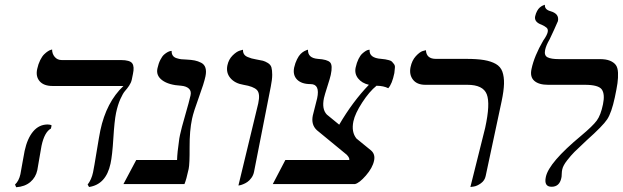

<svg xmlns="http://www.w3.org/2000/svg" viewBox="-20 -766 2592 799"><path d="M152.8 -159.2Q150.9 -149.9 144 -108.6Q137.2 -67.4 135.3 -58.1Q128.9 -27.8 106.2 -8.5Q83.5 10.7 47.4 13.2L42.5 2Q58.6 -12.7 64.9 -41Q66.9 -49.8 73.5 -89.1Q80.1 -128.4 82.5 -138.2Q93.8 -190.4 118.2 -219.2Q142.6 -248 178.7 -248Q189 -248 194.8 -244.1L191.9 -231Q165 -216.3 152.8 -159.2ZM462.9 -295.9Q456.1 -262.7 451.7 -190.4Q447.3 -118.2 439.9 -85Q421.4 1.5 350.6 12.2L344.7 2Q360.8 -18.6 367.2 -48.8Q371.6 -69.8 382.3 -136Q393.1 -202.1 397.5 -223.1Q422.4 -340.8 493.7 -408.2H198.7Q162.1 -408.2 145 -428Q127.9 -447.8 134.8 -479Q139.2 -499.5 147.2 -515.6Q155.3 -531.7 163.6 -539.8Q171.9 -547.9 179.4 -552.7Q187 -557.6 191.9 -558.6L196.8 -560.1Q196.8 -542 207.8 -529.1Q218.8 -516.1 236.8 -516.1H482.9Q520.5 -516.1 530.3 -502.4Q540 -488.8 533.2 -458L528.3 -434.1Q525.4 -421.4 517.3 -409.4Q509.3 -397.5 500.5 -387.7Q491.7 -377.9 481 -354Q470.2 -330.1 462.9 -295.9Z M779.3 -272Q768.6 -222.2 769 -153.1Q769.5 -84 765.1 -63Q755.4 -18.1 747.6 0H493.7L546.9 -100.1H716.8Q717.8 -132.3 725.1 -181.2Q725.6 -188 729 -204.1Q734.4 -230.5 751 -287.6Q767.6 -344.7 772.9 -369.1Q776.9 -387.2 766.1 -397.2Q755.4 -407.2 734.4 -409.2Q682.1 -412.1 655.3 -431.9Q628.4 -451.7 635.3 -481.9Q639.6 -502 647.2 -516.8Q654.8 -531.7 662.6 -538.6Q670.4 -545.4 677.7 -549.3Q685.1 -553.2 689.9 -553.7L694.3 -554.2Q693.8 -542.5 699 -534.9Q704.1 -527.3 714.8 -523.9Q725.6 -520.5 734.1 -519.5Q742.7 -518.6 756.8 -518.1Q776.9 -517.1 790.3 -514.4Q803.7 -511.7 817.1 -504.9Q830.6 -498 835 -483.6Q839.4 -469.2 835 -448.2Q829.1 -419.9 807.4 -360.6Q785.6 -301.3 779.3 -272Z M972.2 5.9 1054.7 -335.9Q1063.5 -376.5 1049.3 -391.4Q1035.2 -406.2 993.2 -413.1Q957.5 -418.9 938.7 -441.2Q919.9 -463.4 926.3 -494.1Q931.6 -519 948 -535.2Q964.4 -551.3 977.5 -555.2L991.2 -559.1Q990.7 -548.3 995.4 -540.8Q1000 -533.2 1010.5 -528.8Q1021 -524.4 1026.9 -522.9Q1032.7 -521.5 1044.9 -519Q1064.9 -515.6 1074.2 -513.2Q1083.5 -510.7 1095 -503.7Q1106.4 -496.6 1109.6 -485.4Q1112.8 -474.1 1112.8 -454.6Q1112.8 -435.1 1106.9 -405.8L1037.1 -50.8Q1034.2 -36.6 1026.1 -25.6Q1018.1 -14.6 1009.5 -8.8Q1001 -2.9 991.7 0.7Q982.4 4.4 977.8 5.1Q973.1 5.9 972.2 5.9Z M1463.4 -189.5 1523.9 -140.1Q1542.5 -124 1536.6 -97.2Q1530.3 -67.4 1502.7 -35.6Q1475.1 -3.9 1457 0H1115.2L1167.5 -100.1H1433.6Q1435.5 -108.9 1422.9 -122.1L1298.8 -224.1Q1273.9 -247.1 1281.7 -285.2L1299.8 -356.9Q1312.5 -416 1272.5 -416Q1234.9 -416 1216.3 -434.8Q1197.8 -453.6 1204.1 -484.9Q1208.5 -504.4 1216.1 -519.3Q1223.6 -534.2 1231 -541.5Q1238.3 -548.8 1246.1 -553Q1253.9 -557.1 1257.3 -558.1Q1260.7 -559.1 1261.7 -559.1Q1260.3 -524.4 1302.7 -521Q1341.8 -518.6 1353.5 -506.6Q1365.2 -494.6 1356.4 -454.1Q1354 -442.4 1342.3 -406Q1330.6 -369.6 1328.1 -357.9Q1318.4 -311.5 1340.3 -289.1L1391.6 -247.1Q1447.8 -343.3 1515.1 -413.1Q1485.8 -419.9 1470.2 -439.7Q1454.6 -459.5 1460 -484.9Q1464.4 -505.4 1471.9 -520.5Q1479.5 -535.6 1487.3 -542.7Q1495.1 -549.8 1502 -554Q1508.8 -558.1 1513.7 -558.6L1518.1 -559.1Q1515.1 -524.4 1566.9 -521Q1577.1 -520 1583.5 -519Q1589.8 -518.1 1598.6 -515.6Q1607.4 -513.2 1611.1 -509.5Q1614.7 -505.9 1619.6 -499.3Q1624.5 -492.7 1623.3 -483.9Q1622.1 -475.1 1621.1 -461.9Q1611.8 -416.5 1595.7 -398.9Q1576.7 -408.7 1546.9 -409.2Q1517.1 -385.3 1487.3 -339.4Q1457.5 -293.5 1450.7 -261.2Q1441.4 -216.8 1463.4 -189.5Z M1937.5 12.2 1999 -233.9Q2021 -334.5 2005.6 -373.8Q1990.2 -413.1 1924.8 -413.1H1750Q1715.3 -413.1 1698.7 -434.3Q1682.1 -455.6 1688.5 -486.8Q1694.3 -514.6 1710.4 -532.2Q1726.6 -549.8 1739.3 -553.7L1752.4 -557.1Q1754.4 -521 1793.9 -521H1919.9Q1965.3 -521 1994.4 -516.1Q2023.4 -511.2 2043.2 -500Q2063 -488.8 2070.6 -467.8Q2078.1 -446.8 2077.4 -417.5Q2076.7 -388.2 2067.4 -344.2L2001 -33.2Q1997.1 -14.6 1981.2 -3.2Q1965.3 8.3 1951.2 10.3Z M2248.5 -558.1Q2243.7 -535.2 2258.5 -527.6Q2273.4 -520 2305.2 -520H2475.6Q2502 -520 2518.1 -513.4Q2534.2 -506.8 2542.5 -495.8Q2550.8 -484.9 2551.8 -463.6Q2552.7 -442.4 2549.6 -419.9Q2546.4 -397.5 2538.6 -360.8Q2524.9 -296.9 2506.8 -269.5Q2488.8 -242.2 2421.4 -182.1Q2384.8 -147.9 2370.6 -133.8Q2356.4 -119.6 2339.8 -98.4Q2323.2 -77.1 2319.8 -61Q2317.9 -53.2 2317.6 -41.5Q2317.4 -29.8 2315.9 -24.9Q2308.1 11.2 2275.4 11.2Q2242.7 11.2 2251.5 -29.8Q2264.2 -89.8 2398.4 -201.2Q2446.8 -241.7 2463.4 -264.2Q2480 -286.6 2489.3 -332Q2498 -374 2484.4 -393.6Q2470.7 -413.1 2413.6 -413.1H2260.7Q2222.2 -413.1 2203.4 -429.7Q2184.6 -446.3 2191.9 -479Q2203.1 -532.7 2240.7 -597.2Q2256.3 -619.1 2259.3 -632.8Q2261.7 -644.5 2254.4 -650.9Q2247.1 -657.2 2233.9 -663.1Q2202.1 -674.3 2207 -698.2Q2210 -710.9 2215.1 -720.2Q2220.2 -729.5 2225.6 -734.1Q2231 -738.8 2235.8 -741.5Q2240.7 -744.1 2244.1 -745.1L2247.6 -746.1Q2245.6 -726.1 2271.5 -719.2Q2308.1 -708.5 2301.8 -678.2Q2301.3 -675.8 2285.9 -642.3Q2270.5 -608.9 2267.1 -602.1Q2252.4 -577.1 2248.5 -558.1Z"/></svg>

Font: Linux Biolinum
Style: Italic
Weight: 400
Italic angle: -12°
Designer: Philipp H. Poll
Foundry: Philipp H. Poll
Version: Version 1.1.3 ; ttfautohint (v0.9)